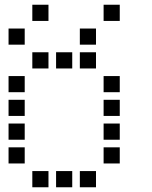

<svg xmlns="http://www.w3.org/2000/svg" viewBox="-20 -804 640 808"><path d="M117 -784Q116 -784 116 -784Q116 -784 116 -783V-717Q116 -716 116 -716Q116 -716 117 -716H183Q184 -716 184 -716Q184 -716 184 -717V-783Q184 -784 184 -784Q184 -784 183 -784ZM417 -784Q416 -784 416 -784Q416 -784 416 -783V-717Q416 -716 416 -716Q416 -716 417 -716H483Q484 -716 484 -716Q484 -716 484 -717V-783Q484 -784 484 -784Q484 -784 483 -784ZM17 -684Q16 -684 16 -684Q16 -684 16 -683V-617Q16 -616 16 -616Q16 -616 17 -616H83Q84 -616 84 -616Q84 -616 84 -617V-683Q84 -684 84 -684Q84 -684 83 -684ZM317 -684Q316 -684 316 -684Q316 -684 316 -683V-617Q316 -616 316 -616Q316 -616 317 -616H383Q384 -616 384 -616Q384 -616 384 -617V-683Q384 -684 384 -684Q384 -684 383 -684ZM117 -584Q116 -584 116 -584Q116 -584 116 -583V-517Q116 -516 116 -516Q116 -516 117 -516H183Q184 -516 184 -516Q184 -516 184 -517V-583Q184 -584 184 -584Q184 -584 183 -584ZM217 -584Q216 -584 216 -584Q216 -584 216 -583V-517Q216 -516 216 -516Q216 -516 217 -516H283Q284 -516 284 -516Q284 -516 284 -517V-583Q284 -584 284 -584Q284 -584 283 -584ZM317 -584Q316 -584 316 -584Q316 -584 316 -583V-517Q316 -516 316 -516Q316 -516 317 -516H383Q384 -516 384 -516Q384 -516 384 -517V-583Q384 -584 384 -584Q384 -584 383 -584ZM17 -484Q16 -484 16 -484Q16 -484 16 -483V-417Q16 -416 16 -416Q16 -416 17 -416H83Q84 -416 84 -416Q84 -416 84 -417V-483Q84 -484 84 -484Q84 -484 83 -484ZM417 -484Q416 -484 416 -484Q416 -484 416 -483V-417Q416 -416 416 -416Q416 -416 417 -416H483Q484 -416 484 -416Q484 -416 484 -417V-483Q484 -484 484 -484Q484 -484 483 -484ZM17 -384Q16 -384 16 -384Q16 -384 16 -383V-317Q16 -316 16 -316Q16 -316 17 -316H83Q84 -316 84 -316Q84 -316 84 -317V-383Q84 -384 84 -384Q84 -384 83 -384ZM417 -384Q416 -384 416 -384Q416 -384 416 -383V-317Q416 -316 416 -316Q416 -316 417 -316H483Q484 -316 484 -316Q484 -316 484 -317V-383Q484 -384 484 -384Q484 -384 483 -384ZM17 -284Q16 -284 16 -284Q16 -284 16 -283V-217Q16 -216 16 -216Q16 -216 17 -216H83Q84 -216 84 -216Q84 -216 84 -217V-283Q84 -284 84 -284Q84 -284 83 -284ZM417 -284Q416 -284 416 -284Q416 -284 416 -283V-217Q416 -216 416 -216Q416 -216 417 -216H483Q484 -216 484 -216Q484 -216 484 -217V-283Q484 -284 484 -284Q484 -284 483 -284ZM17 -184Q16 -184 16 -184Q16 -184 16 -183V-117Q16 -116 16 -116Q16 -116 17 -116H83Q84 -116 84 -116Q84 -116 84 -117V-183Q84 -184 84 -184Q84 -184 83 -184ZM417 -184Q416 -184 416 -184Q416 -184 416 -183V-117Q416 -116 416 -116Q416 -116 417 -116H483Q484 -116 484 -116Q484 -116 484 -117V-183Q484 -184 484 -184Q484 -184 483 -184ZM117 -84Q116 -84 116 -84Q116 -84 116 -83V-17Q116 -16 116 -16Q116 -16 117 -16H183Q184 -16 184 -16Q184 -16 184 -17V-83Q184 -84 184 -84Q184 -84 183 -84ZM217 -84Q216 -84 216 -84Q216 -84 216 -83V-17Q216 -16 216 -16Q216 -16 217 -16H283Q284 -16 284 -16Q284 -16 284 -17V-83Q284 -84 284 -84Q284 -84 283 -84ZM317 -84Q316 -84 316 -84Q316 -84 316 -83V-17Q316 -16 316 -16Q316 -16 317 -16H383Q384 -16 384 -16Q384 -16 384 -17V-83Q384 -84 384 -84Q384 -84 383 -84Z"/></svg>

Font: Doto SemiBold
Style: Regular
Weight: 600
Monospace: yes
Version: Version 1.000